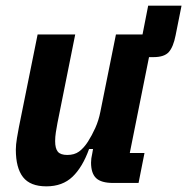

<svg xmlns="http://www.w3.org/2000/svg" viewBox="-20 -647 662 679"><path d="M380 0Q338 0 320 -17Q302 -34 302 -72Q302 -79 303 -87Q304 -95 306 -103L309 -120H295Q272 -56 236.5 -22Q201 12 144 12Q87 12 61.5 -20.5Q36 -53 36 -118Q36 -135 40 -159Q44 -183 47 -198L113 -525H246L183 -211Q180 -195 177.5 -179Q175 -163 175 -148Q175 -122 184.5 -110.5Q194 -99 218 -99Q243 -99 259.5 -111Q276 -123 291 -146Q305 -168 317 -194.5Q329 -221 335 -252L390 -525H484L504 -627H622L601 -522Q593 -481 577 -463Q561 -445 523 -445H507L439 -106H491L470 0Z"/></svg>

Font: IBM Plex Sans Cond
Style: Bold Italic
Weight: 700
Width: 3
Italic angle: -11°
Designer: Mike Abbink, Paul van der Laan, Pieter van Rosmalen
Foundry: Bold Monday
Version: Version 1.3